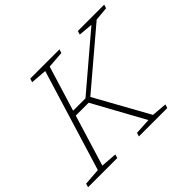

<svg xmlns="http://www.w3.org/2000/svg" viewBox="-183 -930 1153 1153"><g transform="rotate(-45 394.0 -353.5)"><path d="M555.5 -31.5 652.5 -23.5 645 0H404L411.5 -23.5L514 -29L334 -356.5H224.5L125 -31.5L227.5 -23.5L220.5 0H-27.5L-20.5 -23.5L87 -31.5L284 -675.5L181 -683.5L188.5 -707H436.5L429 -683.5L322 -675.5L234 -388.5H339L676.5 -675.5L585.5 -683.5L592.5 -707H816.5L809 -683.5L721 -675.5L365.5 -374Z"/></g></svg>

Font: Newsreader Caption ExtraLight
Style: Italic
Weight: 275
Italic angle: -17°
Designer: Hugues Gentile
Foundry: Production Type
Version: Version 1.001